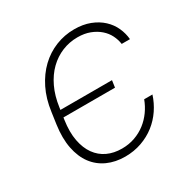

<svg xmlns="http://www.w3.org/2000/svg" viewBox="-160 -853 991 1006"><g transform="rotate(-30 335.0 -350.0)"><path d="M317 6Q258 6 210.5 -15.5Q163 -37 132 -78.5Q101 -120 89 -181Q77 -242 88 -320L98 -390Q108 -465 137 -523.5Q166 -582 208.5 -622.5Q251 -663 304.5 -684.5Q358 -706 417 -706Q470 -706 511.5 -690Q553 -674 582 -647Q611 -620 626.5 -585.5Q642 -551 645 -515H595Q591 -543 578 -569Q565 -595 541.5 -615.5Q518 -636 485.5 -648.5Q453 -661 411 -661Q362 -661 318 -643Q274 -625 238.5 -590.5Q203 -556 179 -505.5Q155 -455 146 -390L144 -376H456L450 -334H138L136 -320Q126 -251 136 -198.5Q146 -146 171.5 -110.5Q197 -75 235.5 -57Q274 -39 323 -39Q365 -39 401.5 -52Q438 -65 467 -87.5Q496 -110 517.5 -140Q539 -170 552 -205H602Q588 -161 562 -122.5Q536 -84 499.5 -55.5Q463 -27 416.5 -10.5Q370 6 317 6Z"/></g></svg>

Font: Retni Sans Light
Style: Italic
Weight: 300
Italic angle: -8°
Designer: Vitaly Kuzmin
Foundry: ParaType Ltd.
Version: Version 1.00;June 10, 2019;FontCreator 11.5.0.2425 64-bit; t